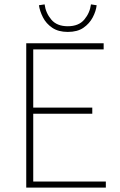

<svg xmlns="http://www.w3.org/2000/svg" viewBox="-20 -858 550 878"><path d="M100 0V-660H454V-632H132V-366H402V-338H132V-28H464V0ZM290 -712Q247 -712 219 -731Q191 -750 176.5 -778.5Q162 -807 158 -834L184 -838Q189 -799 214.5 -768.5Q240 -738 290 -738Q340 -738 365.5 -768.5Q391 -799 396 -838L422 -834Q419 -807 404 -778.5Q389 -750 361.5 -731Q334 -712 290 -712Z"/></svg>

Font: Source Sans 3 Variable
Style: Regular
Weight: 200
Designer: Paul D. Hunt
Foundry: Adobe Systems Incorporated
Version: Version 3.026